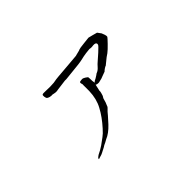

<svg xmlns="http://www.w3.org/2000/svg" viewBox="-82 -853 1163 1163"><g transform="rotate(-45 500.0 -271.5)"><path d="M589 -359 600 -367H601Q617 -373 630 -388Q644 -404 653 -411Q663 -419 695 -448Q727 -477 728 -483Q729 -487 729 -490Q727 -503 704 -501Q700 -501 696 -500Q692 -499 681 -500Q671 -502 669 -501Q667 -501 641 -498Q614 -494 599 -490Q583 -486 559 -483L445 -471H432L363 -462Q348 -458 331 -462Q316 -466 310 -464H309L297 -466Q287 -469 282 -473Q277 -477 275 -490Q273 -504 278 -507Q283 -510 296 -509Q307 -508 345 -508Q383 -509 390 -512Q399 -515 505 -523L587 -530L589 -531L613 -537Q623 -539 628 -542Q634 -545 672 -549L717 -554L745 -547Q770 -540 774 -539H775L792 -516L800 -495Q804 -482 801 -476Q798 -471 773 -445Q748 -419 731 -406L712 -393L675 -363V-362Q657 -355 642 -341V-340L612 -329Q604 -324 571 -317Q553 -316 546 -322Q546 -321 546 -320L537 -280Q538 -274 535 -263Q530 -242 525 -237Q520 -230 518 -219Q515 -207 513 -202Q511 -199 507 -188Q503 -175 499 -172Q496 -170 482 -155L466 -136Q439 -106 430 -96Q393 -57 358 -43Q342 -34 340 -33L325 -26Q324 -25 312 -18Q293 -8 281 -2Q269 4 263 5Q254 7 252 8L249 10H247L241 11L242 7Q243 5 244 3Q245 1 247 0Q250 -2 252 -4Q255 -7 259 -9Q285 -21 310 -38Q335 -56 351 -68Q367 -79 389 -104Q436 -156 463 -207Q490 -256 492 -322Q492 -365 492 -373Q493 -380 492 -381Q491 -383 490 -388Q485 -403 502 -403Q510 -404 512 -404Q521 -404 533 -396Q547 -387 547 -384L548 -369Q548 -348 550 -342Q551 -337 550 -334Q551 -336 553 -337Q559 -343 573 -349Z"/></g></svg>

Font: ToneOZ-Pinyin-Tsuipita-TC
Style: Regular
Weight: 400
Designer: ÂÆ£ÂøóÂáåJeffrey Xuan(jeffreyx@gmail.com, ToneOZ.com) ÈòøÂù§(cjkFonts)
Foundry: ToneOZ
Version: Version 0.24071